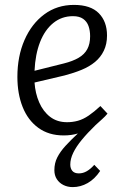

<svg xmlns="http://www.w3.org/2000/svg" viewBox="-20 -539 505 784"><path d="M51 -225Q51 -309 80 -375.5Q109 -442 161 -480.5Q213 -519 282 -519Q350 -519 383.5 -485Q417 -451 417 -394Q417 -359 404 -332Q391 -305 368 -286Q345 -267 313.5 -254Q282 -241 244 -231L121 -202Q124 -158 140 -121Q156 -84 184.5 -62Q213 -40 254 -40Q277 -40 298.5 -46Q320 -52 342 -67Q364 -82 390 -106L419 -75Q409 -63 396.5 -52Q384 -41 370 -28Q337 4 314 32Q291 60 279 85Q267 110 267 133Q267 149 275.5 159Q284 169 302 169Q319 169 334.5 160Q350 151 365 134L389 159Q367 192 338 208.5Q309 225 277 225Q256 225 239 216.5Q222 208 212 192.5Q202 177 202 156Q202 127 214 103.5Q226 80 247.5 56.5Q269 33 298 6Q285 10 270.5 12Q256 14 240 14Q179 14 136.5 -17Q94 -48 72.5 -102Q51 -156 51 -225ZM121 -250 241 -280Q277 -289 301 -303Q325 -317 336.5 -338.5Q348 -360 348 -391Q348 -414 341.5 -432.5Q335 -451 319.5 -462Q304 -473 278 -473Q232 -473 197.5 -445Q163 -417 143.5 -367Q124 -317 121 -250Z"/></svg>

Font: Literata Light
Style: Italic
Weight: 300
Italic angle: -2°
Designer: Latin by Veronika Burian and Jose Scaglione. Greek by Irene Vlachou. Cyrillic by Vera Evstafieva
Foundry: TypeTogether
Version: Version 3.103;gftools[0.9.29]